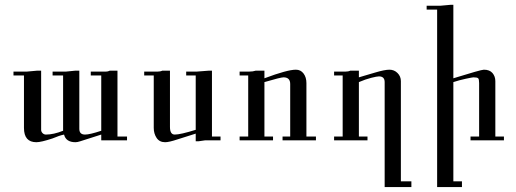

<svg xmlns="http://www.w3.org/2000/svg" viewBox="-20 -590 2114 786"><path d="M500 -15.6H394.5V-39.1Q320.3 -15.6 308.6 -11.7Q296.9 -7.8 289.1 -7.8Q250 -7.8 242.2 -39.1Q222.7 -35.2 195.3 -23.4Q148.4 -7.8 128.9 -7.8Q78.1 -7.8 78.1 -66.4V-281.2H35.2V-296.9H89.8L132.8 -300.8H148.4V-58.6Q148.4 -50.8 154.3 -44.9Q160.2 -39.1 168 -39.1Q199.2 -39.1 238.3 -54.7V-281.2H195.3V-296.9H250L289.1 -300.8H304.7V-62.5Q304.7 -39.1 328.1 -39.1Q347.7 -39.1 394.5 -54.7V-281.2H351.6V-296.9H414.1Q421.9 -296.9 429.7 -300.8H449.2H460.9V-31.2H500Z M882.8 -15.6H847.7Q835.9 -15.6 820.3 -15.6L793 -11.7H781.2V-43L707 -19.5Q671.9 -7.8 656.2 -7.8Q632.8 -7.8 621.1 -25.4Q609.4 -43 609.4 -66.4V-281.2H570.3V-296.9H625Q636.7 -296.9 644.5 -300.8H660.2H675.8V-70.3Q675.8 -39.1 695.3 -39.1Q718.8 -39.1 781.2 -58.6V-281.2H742.2V-296.9H785.2L835.9 -300.8H847.7V-31.2H882.8Z M1273.4 -15.6H1136.7V-31.2H1168V-246.1Q1168 -273.4 1140.6 -273.4Q1128.9 -273.4 1062.5 -253.9V-31.2H1097.7V-15.6H960.9V-31.2H996.1V-281.2H960.9V-296.9H1000Q1015.6 -296.9 1027.3 -300.8H1050.8H1062.5V-269.5Q1156.2 -304.7 1191.4 -304.7Q1210.9 -304.7 1222.7 -289.1Q1234.4 -273.4 1234.4 -250V-31.2H1273.4Z M1664.1 175.8H1554.7V-253.9Q1554.7 -277.3 1531.2 -277.3Q1523.4 -277.3 1500 -271.5Q1476.6 -265.6 1449.2 -253.9V-31.2H1484.4V-15.6H1347.7V-31.2H1382.8V-281.2H1347.7V-296.9H1394.5Q1406.2 -296.9 1414.1 -300.8H1433.6H1449.2V-273.4Q1476.6 -281.2 1515.6 -293Q1554.7 -304.7 1574.2 -304.7Q1593.8 -304.7 1607.4 -291Q1621.1 -277.3 1621.1 -257.8V152.3H1664.1Z M2043 -15.6H1906.2V-31.2H1941.4V-250Q1941.4 -265.6 1937.5 -269.5Q1933.6 -273.4 1918 -273.4Q1914.1 -273.4 1886.7 -267.6Q1859.4 -261.7 1835.9 -253.9V152.3H1871.1V175.8H1769.5V-550.8H1726.6V-566.4H1781.2L1824.2 -570.3H1835.9V-269.5Q1949.2 -304.7 1960.9 -304.7Q1984.4 -304.7 1996.1 -291Q2007.8 -277.3 2007.8 -257.8V-31.2H2043Z"/></svg>

Font: 和音 by 宁静之雨，公众号njzyshare
Style: Regular
Weight: 400
Designer: Steve Matteson
Foundry: Ascender Corporation
Version: Version 6.00;June 8, 2018;FontCreator 11.0.0.2388 32-bit